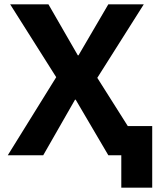

<svg xmlns="http://www.w3.org/2000/svg" viewBox="-20 -718 735 888"><path d="M541 0H481L330 -257H327L180 0H16L240 -361L27 -698H204L340 -462H343L481 -698H645L430 -358L571 -135H684V150H541Z"/></svg>

Font: Plexus Sans Bold
Style: Regular
Weight: 700
Version: Version 2.001;PS 002.001;hotconv 1.0.70;makeotf.lib2.5.58329